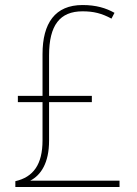

<svg xmlns="http://www.w3.org/2000/svg" viewBox="-20 -743 543 763"><path d="M308 -723C199 -723 149 -651 149 -528V-362H51V-337H149V-185C149 -89 112 -39 41 -23V0H455V-25H100C143 -47 175 -96 175 -184V-337H345V-362H175V-523C175 -643 218 -698 308 -698C352 -698 384 -690 423 -669L435 -692C401 -711 362 -723 308 -723Z"/></svg>

Font: Noto Sans Malayalam SemiCondensed Thin
Style: Regular
Weight: 100
Width: 4
Designer: Jelle Bosma - Monotype Design Team
Foundry: Monotype Imaging Inc.
Version: Version 2.104